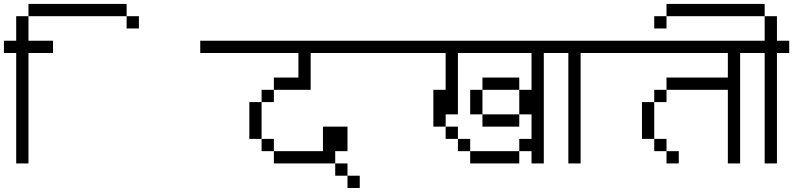

<svg xmlns="http://www.w3.org/2000/svg" viewBox="-1020 -895 4040 978"><path d="M-375 -812.5H-875V-875H-375ZM-1000 -687.5H-937.5V-812.5H-875V-687.5H-750V-625H-875V-62.5H-937.5V-625H-1000ZM-375 -812.5H-312.5V-750H-375Z M1000 -625H562.5V-437.5H375V-500H500V-625H0V-687.5H1000ZM250 -375H312.5V-187.5H250ZM312.5 -187.5H375V-125H312.5ZM312.5 -437.5H375V-375H312.5ZM375 -125H625V-250H750V-125H687.5V-62.5H375ZM687.5 -62.5H750V0H687.5ZM750 0H812.5V62.5H750Z M2000 -625H1750V-62.5H1687.5V-125H1625V-187.5H1687.5V-312.5H1625V-437.5H1687.5V-625H1312.5V-312.5H1250V-250H1187.5V-437.5H1250V-625H1000V-687.5H2000ZM1250 -250H1312.5V-187.5H1250ZM1312.5 -187.5H1375V-125H1312.5ZM1375 -125H1625V-62.5H1375ZM1375 -437.5H1437.5V-312.5H1375ZM1437.5 -312.5H1625V-250H1437.5ZM1437.5 -500H1625V-437.5H1437.5Z M2000 -625H1937.5V-62.5H1875V-625H1750V-687.5H2000Z M3000 -625H2750V-62.5H2687.5V-437.5H2375V-500H2687.5V-625H2000V-687.5H3000ZM2250 -375H2312.5V-187.5H2250ZM2312.5 -187.5H2375V-125H2312.5ZM2312.5 -437.5H2375V-375H2312.5ZM2375 -125H2437.5V-62.5H2375Z M2875 -812.5H2375V-875H2875ZM2312.5 -812.5H2375V-750H2312.5ZM2750 -687.5H2875V-812.5H2937.5V-687.5H3000V-625H2937.5V-62.5H2875V-625H2750Z"/></svg>

Font: 寒蝉点阵体 16px
Style: Regular
Weight: 400
Designer: Designed by Warren2060
Foundry: ChillType
Version: Version 1.000